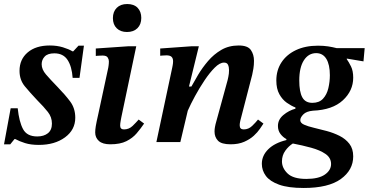

<svg xmlns="http://www.w3.org/2000/svg" viewBox="-23 -706 1832 954"><path d="M170 14Q130 14 101.5 5Q73 -4 53 -15H49L28 11H-3L30 -168H65Q72 -101 91.5 -64.5Q111 -28 162 -28Q195 -28 215 -44Q235 -60 235 -92Q235 -124 215 -149.5Q195 -175 162 -208Q127 -245 100.5 -277Q74 -309 74 -354Q74 -411 114.5 -445.5Q155 -480 224 -480Q260 -480 289.5 -471Q319 -462 337 -451H341L367 -479H394L372 -319H338Q334 -376 312.5 -408.5Q291 -441 247 -441Q214 -441 199 -425Q184 -409 184 -387Q184 -361 205.5 -336Q227 -311 262 -275Q300 -236 325.5 -202Q351 -168 351 -121Q351 -61 300 -23.5Q249 14 170 14Z M525 11Q487 11 468.5 -5.5Q450 -22 450 -48Q450 -61 453 -79.5Q456 -98 466 -142L515 -370Q515 -370 516.5 -380Q518 -390 518 -402Q518 -411 512 -420.5Q506 -430 486 -430Q473 -430 463 -429Q453 -428 453 -428V-465L613 -476H654L580 -124Q580 -124 577 -108Q574 -92 574 -82Q574 -63 593 -63Q618 -63 636 -80.5Q654 -98 666 -112L693 -92Q676 -67 656 -43.5Q636 -20 605 -4.5Q574 11 525 11ZM608 -547Q576 -547 557 -565.5Q538 -584 538 -616Q538 -648 557 -667Q576 -686 609 -686Q643 -686 661 -667Q679 -648 679 -617Q679 -585 660 -566Q641 -547 608 -547Z M1123 11Q1077 11 1060 -7Q1043 -25 1043 -52Q1043 -64 1045 -74.5Q1047 -85 1048 -89L1108 -308Q1108 -308 1111.5 -324Q1115 -340 1115 -357Q1115 -373 1110 -384Q1105 -395 1090 -395Q1069 -395 1044 -370Q1019 -345 993.5 -307Q968 -269 946 -228.5Q924 -188 910 -156L873 0H754L833 -371Q833 -371 835 -381.5Q837 -392 837 -402Q837 -416 829.5 -423.5Q822 -431 804 -431Q795 -431 784 -430Q773 -429 773 -429V-465L927 -476H965L916 -276H928Q941 -300 961.5 -334.5Q982 -369 1010.5 -402.5Q1039 -436 1076.5 -458Q1114 -480 1163 -480Q1208 -480 1223.5 -457.5Q1239 -435 1239 -404Q1239 -383 1236 -365Q1233 -347 1230 -334L1171 -106Q1171 -106 1169.5 -98.5Q1168 -91 1168 -83Q1168 -63 1188 -63Q1212 -63 1230 -80.5Q1248 -98 1259 -112L1286 -92Q1280 -83 1268.5 -66Q1257 -49 1238 -31.5Q1219 -14 1190.5 -1.5Q1162 11 1123 11Z M1486 228Q1409 228 1363.5 211.5Q1318 195 1298 168Q1278 141 1278 108Q1278 67 1310 35.5Q1342 4 1400 -10V-15Q1383 -24 1370.5 -40.5Q1358 -57 1358 -80Q1358 -112 1385 -134.5Q1412 -157 1445 -166V-172Q1424 -180 1402 -195.5Q1380 -211 1365 -238Q1350 -265 1350 -306Q1350 -357 1375.5 -396Q1401 -435 1447.5 -457Q1494 -479 1557 -479Q1585 -479 1607.5 -475.5Q1630 -472 1649 -467H1789L1783 -401L1700 -415V-412Q1710 -398 1721 -376Q1732 -354 1732 -320Q1732 -255 1680.5 -207.5Q1629 -160 1532 -156Q1499 -153 1484 -137.5Q1469 -122 1469 -109Q1469 -95 1488 -86.5Q1507 -78 1537 -71Q1567 -64 1600.5 -55Q1634 -46 1664 -31Q1694 -16 1713 8.5Q1732 33 1732 71Q1732 139 1670.5 183.5Q1609 228 1486 228ZM1432 7Q1411 20 1394.5 43Q1378 66 1378 96Q1378 129 1406 156Q1434 183 1499 183Q1560 183 1591 161.5Q1622 140 1622 109Q1622 78 1594.5 59Q1567 40 1523 28Q1479 16 1432 7ZM1529 -195Q1563 -195 1582 -215.5Q1601 -236 1608.5 -268Q1616 -300 1616 -332Q1616 -385 1598.5 -413.5Q1581 -442 1548 -442Q1510 -442 1487 -406.5Q1464 -371 1464 -306Q1464 -250 1479 -222.5Q1494 -195 1529 -195Z"/></svg>

Font: STIX Two Text SemiBold
Style: Italic
Weight: 600
Italic angle: -12°
Designer: Ross Mills, John Hudson & Paul Hanslow, Tiro Typeworks Ltd; with prior portions MicroPress Inc. and Coen Hoffman, Elsevi
Foundry: Tiro Typeworks Ltd
Version: Version 2.13 b171